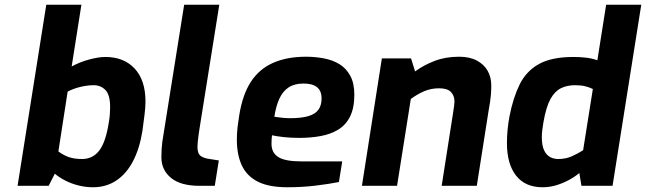

<svg xmlns="http://www.w3.org/2000/svg" viewBox="-20 -783 2722 809"><path d="M372 6Q341 6 311 -1.5Q281 -9 255.5 -22Q230 -35 211 -51L185 0H54L175 -763H323L282 -503Q317 -522 356.5 -532.5Q396 -543 424 -543Q502 -543 547.5 -494Q593 -445 593 -355Q593 -332 589 -299.5Q585 -267 580 -231Q568 -156 540 -103Q512 -50 469.5 -22Q427 6 372 6ZM326 -113Q371 -113 398.5 -149Q426 -185 439 -270Q442 -288 443 -303.5Q444 -319 444 -332Q444 -384 424 -404Q404 -424 375 -424Q349 -424 319.5 -417Q290 -410 265 -397L226 -145Q244 -131 267.5 -122Q291 -113 326 -113Z M821 0Q741 0 700.5 -33.5Q660 -67 660 -120Q660 -139 661 -155.5Q662 -172 664 -186L756 -763H904L820 -237Q819 -230 817 -216Q815 -202 813.5 -188Q812 -174 812 -164Q812 -136 825.5 -126Q839 -116 864 -113L902 -107L885 0Z M1191 6Q1113 6 1066.5 -17.5Q1020 -41 999 -86Q978 -131 978 -194Q978 -222 981 -247.5Q984 -273 988 -297Q1002 -385 1037.5 -439Q1073 -493 1131.5 -518.5Q1190 -544 1269 -544Q1308 -544 1345 -537Q1382 -530 1410.5 -512.5Q1439 -495 1456 -463.5Q1473 -432 1473 -384Q1473 -328 1455 -292Q1437 -256 1404.5 -236.5Q1372 -217 1330 -209.5Q1288 -202 1241 -202Q1204 -202 1174 -205.5Q1144 -209 1126 -213Q1125 -205 1124.5 -195.5Q1124 -186 1124 -177Q1124 -139 1153 -121Q1182 -103 1249 -103H1422L1408 -16Q1368 -8 1311 -1Q1254 6 1191 6ZM1203 -285Q1249 -285 1278.5 -293.5Q1308 -302 1321.5 -320.5Q1335 -339 1335 -368Q1335 -400 1316 -415.5Q1297 -431 1259 -431Q1221 -431 1196.5 -415Q1172 -399 1157.5 -368Q1143 -337 1136 -291Q1150 -289 1167.5 -287Q1185 -285 1203 -285Z M1505 0 1589 -537H1712L1729 -482Q1764 -508 1810.5 -526Q1857 -544 1914 -544Q1959 -544 1989 -528Q2019 -512 2034.5 -485Q2050 -458 2050 -423Q2050 -406 2048.5 -384Q2047 -362 2038 -312L1989 0H1841L1889 -307Q1892 -328 1893.5 -338Q1895 -348 1895 -354Q1895 -380 1880 -395.5Q1865 -411 1830 -411Q1796 -411 1767 -398.5Q1738 -386 1711 -366L1653 0Z M2266 6Q2193 6 2154.5 -43Q2116 -92 2116 -180Q2116 -236 2127 -294Q2142 -371 2169.5 -427Q2197 -483 2250.5 -513Q2304 -543 2397 -543Q2424 -543 2449.5 -540Q2475 -537 2497 -529L2534 -763H2682L2561 0H2430L2421 -54Q2402 -38 2377 -24.5Q2352 -11 2324 -2.5Q2296 6 2266 6ZM2332 -113Q2364 -113 2389.5 -124.5Q2415 -136 2437 -150L2478 -408Q2464 -415 2446 -419.5Q2428 -424 2403 -424Q2369 -424 2343 -411Q2317 -398 2299 -365Q2281 -332 2270 -269Q2267 -252 2265 -236Q2263 -220 2263 -205Q2263 -170 2272.5 -150Q2282 -130 2297.5 -121.5Q2313 -113 2332 -113Z"/></svg>

Font: Exo Thin
Style: Bold Italic
Weight: 700
Italic angle: -9°
Version: Version 2.000